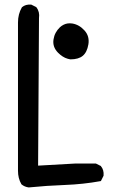

<svg xmlns="http://www.w3.org/2000/svg" viewBox="-20 -819 540 839"><path d="M105 0Q87.4 -2.4 74.2 -13.2L73.7 -13.7L73.2 -14.6Q58.6 -39.6 58.6 -72.8V-720.7Q58.6 -757.3 75.2 -786.1L75.7 -787.1L76.2 -787.6Q91.8 -800.8 115.7 -798.8H116.7L117.7 -798.3L137.2 -788.6L138.7 -788.1L139.2 -786.6Q154.3 -767.6 150.4 -739.7L146.5 -95.2L311 -104.5H311.5H397.5H398.9L399.9 -104L419.4 -94.2L420.9 -93.8L421.4 -92.3Q434.6 -76.2 432.6 -52.2V-51.3L432.1 -50.3L422.4 -30.8L420.9 -27.8L418 -27.3Q399.4 -23.9 380.4 -21.2Q361.3 -18.6 342 -16.4Q322.8 -14.2 303 -12.9Q283.2 -11.7 263.2 -10.7Q184.1 -7.8 106 0H105.5ZM287.1 -559.6Q281.2 -560.5 275.6 -562.3Q270 -564 264.4 -566.4Q258.8 -568.8 253.7 -572.3Q248.5 -575.7 243.4 -579.8Q238.3 -584 233.4 -588.9Q208.5 -614.3 213.9 -647Q216.3 -662.6 223.4 -675.8Q230.5 -689 241.7 -699.7Q249 -706.5 257.8 -710.9Q266.6 -715.3 276.1 -716.6Q285.6 -717.8 295.9 -716.3Q326.2 -711.4 349.1 -686Q360.8 -673.3 365 -657.7Q369.1 -642.1 366.2 -625Q363.3 -607.9 357.2 -595.5Q351.1 -583 341.8 -575.2Q323.2 -559.6 288.1 -559.6H287.6Z"/></svg>

Font: NaikaiFont
Style: SemiBold
Weight: 600
Version: Version 1.89